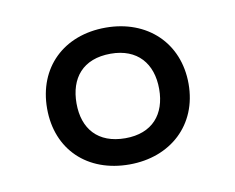

<svg xmlns="http://www.w3.org/2000/svg" viewBox="-46 -846 496 405"><g transform="rotate(-10 202.5 -643.5)"><path d="M202 -497C290 -497 354 -555 354 -643C354 -731 291 -790 202 -790C112 -790 51 -731 51 -643C51 -555 112 -497 202 -497ZM203 -553C144 -553 114 -589 114 -643C114 -697 143 -734 203 -734C260 -734 291 -698 291 -643C291 -589 261 -553 203 -553Z"/></g></svg>

Font: Noto Sans Malayalam UI SemiCondensed
Style: Regular
Weight: 400
Width: 4
Designer: Jelle Bosma - Monotype Design Team
Foundry: Monotype Imaging Inc.
Version: Version 2.104